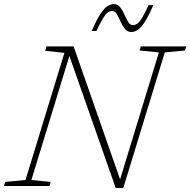

<svg xmlns="http://www.w3.org/2000/svg" viewBox="-47 -930 952 960"><path d="M560.5 -13 545.5 -7 747.5 -668 651 -677.5 657 -698H884.5L878 -677.5L777 -668L569.5 10H531.5L294.5 -665.5L306 -670L110 -30L206.5 -20.5L200.5 0H-27L-21 -20.5L80.5 -30L275 -665.5L179 -676L185.5 -698H321ZM719.5 -904.5Q695.5 -848 676.2 -819.2Q657 -790.5 641.2 -780.2Q625.5 -770 609.5 -770Q589.5 -770 577 -786Q564.5 -802 555.5 -822.5Q546.5 -843 537.2 -859Q528 -875 513.5 -875Q502 -875 491.8 -867.8Q481.5 -860.5 468.5 -839.2Q455.5 -818 435 -775H411.5Q436 -831.5 455 -860.2Q474 -889 490 -899.2Q506 -909.5 521.5 -909.5Q541.5 -909.5 554 -893.5Q566.5 -877.5 575.5 -856.8Q584.5 -836 594 -820.2Q603.5 -804.5 617.5 -804.5Q629 -804.5 639.5 -811.5Q650 -818.5 663 -840Q676 -861.5 696 -904.5Z"/></svg>

Font: Newsreader 9pt ExtraLight
Style: Italic
Weight: 250
Italic angle: -17°
Designer: Hugues Gentile
Foundry: Production Type
Version: Version 1.003